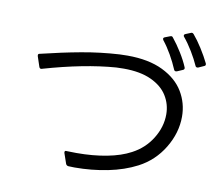

<svg xmlns="http://www.w3.org/2000/svg" viewBox="-87 -946 1173 1026"><g transform="rotate(10 500.0 -433.0)"><path d="M933 -664Q926 -664 923 -671Q908 -705 884.5 -744Q861 -783 836 -813Q833 -816 833 -820Q833 -826 840 -829L867 -840Q871 -842 873 -842Q878 -842 883 -837Q907 -809 932 -769.5Q957 -730 975 -693Q976 -691 976 -687Q976 -681 968 -678L939 -665Q937 -664 933 -664ZM824 -624Q817 -624 814 -631Q798 -669 776 -707.5Q754 -746 730 -776Q727 -781 727 -784Q727 -790 735 -793L761 -803Q767 -805 768 -805Q774 -805 777 -800Q803 -768 827.5 -728.5Q852 -689 867 -653Q868 -651 868 -648Q868 -641 860 -638L830 -625Q828 -624 824 -624ZM313 -95Q313 -105 324 -103Q342 -102 377 -102Q467 -102 542 -116.5Q617 -131 669 -159Q736 -194 775 -257Q814 -320 814 -388Q814 -443 785.5 -489Q757 -535 697.5 -562.5Q638 -590 548 -590Q521 -590 507 -589Q335 -576 117 -513L113 -512Q105 -512 102 -521L84 -575Q83 -577 83 -581Q83 -589 92 -590Q207 -618 308.5 -636.5Q410 -655 513 -661Q528 -662 556 -662Q671 -662 748 -624.5Q825 -587 862 -525.5Q899 -464 899 -391Q899 -303 849.5 -221Q800 -139 716 -95Q647 -59 560 -41.5Q473 -24 380 -24L347 -25Q337 -26 333 -35L314 -90Q313 -92 313 -95Z"/></g></svg>

Font: LINE Seed JP_TTF Regular
Style: Regular
Weight: 400
Designer: LINE & Fontrix & Fontworks
Version: Version 1.002